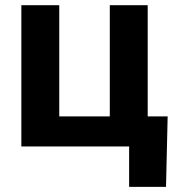

<svg xmlns="http://www.w3.org/2000/svg" viewBox="-20 -566 696 742"><path d="M62.5 0V-545.9H209V-116.2H404.3V-545.9H550.8V0ZM479 156.2V0H437V-116.2H627.9L621.6 156.2Z"/></svg>

Font: Inter-Bold
Style: Bold
Weight: 700
Designer: Rasmus Andersson
Foundry: rsms
Version: Version 4.000;git-a52131595